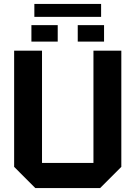

<svg xmlns="http://www.w3.org/2000/svg" viewBox="-20 -958 690 978"><path d="M52 -108V-700H194V-128H456V-700H598V-108L490 0H160ZM140 -746V-830H274V-746ZM376 -746V-830H510V-746ZM155 -872V-938H495V-872Z"/></svg>

Font: Tektur SemiBold
Style: Regular
Weight: 600
Designer: Adam Jagosz
Foundry: Adam Jagosz
Version: Version 1.005;gftools[0.9.30]